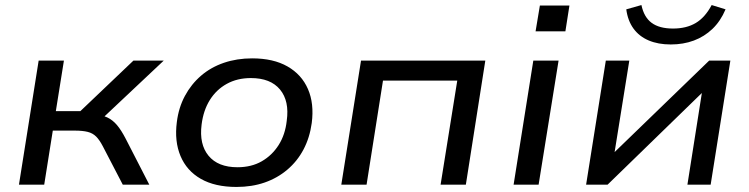

<svg xmlns="http://www.w3.org/2000/svg" viewBox="-20 -731 2965 760"><path d="M55 0 133 -491H233L201 -291H298L508 -491H628L372 -250L353 -278Q384 -276 405 -266Q426 -256 443 -236Q460 -216 478 -181L571 0H466L387 -152Q374 -177 360.5 -190.5Q347 -204 327 -209Q307 -214 276 -214H189L155 0Z M916 9Q831 9 775 -23Q719 -55 694.5 -113.5Q670 -172 680 -248Q687 -305 712 -351.5Q737 -398 776 -431.5Q815 -465 866.5 -482.5Q918 -500 978 -500Q1062 -500 1118 -468Q1174 -436 1199 -378.5Q1224 -321 1214 -244Q1206 -186 1181.5 -139.5Q1157 -93 1117.5 -59.5Q1078 -26 1027.5 -8.5Q977 9 916 9ZM920 -69Q975 -69 1016 -92.5Q1057 -116 1083 -157Q1109 -198 1115 -253Q1126 -331 1088.5 -376.5Q1051 -422 973 -422Q919 -422 877.5 -399Q836 -376 810.5 -335Q785 -294 778 -238Q768 -160 805.5 -114.5Q843 -69 920 -69Z M1331 0 1409 -491H1901L1824 0H1724L1790 -412H1496L1431 0Z M2100 -607 2117 -709H2234L2218 -607ZM2013 0 2091 -491H2191L2112 0Z M2300 0 2378 -491H2471L2409 -105H2388L2787 -491H2871L2793 0H2701L2762 -387H2783L2385 0ZM2635 -555Q2585 -555 2547.5 -571Q2510 -587 2487.5 -618Q2465 -649 2459 -694L2519 -711Q2529 -663 2559.5 -640.5Q2590 -618 2644 -618Q2697 -618 2734 -640Q2771 -662 2797 -711L2852 -694Q2832 -647 2800 -616.5Q2768 -586 2726.5 -570.5Q2685 -555 2635 -555Z"/></svg>

Font: Nunito Sans 10pt SemiExpanded Medium
Style: Italic
Weight: 500
Width: 6
Italic angle: -9°
Designer: Vernon Adams
Foundry: Vernon Adams
Version: Version 3.101;gftools[0.9.27]